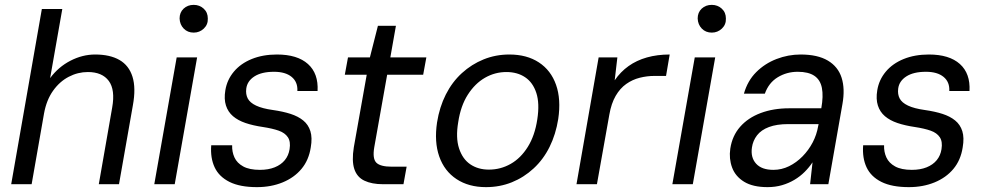

<svg xmlns="http://www.w3.org/2000/svg" viewBox="-20 -757 4049 789"><path d="M26 0 152 -720H236L186 -436Q220 -482 269.5 -507.5Q319 -533 371 -533Q432 -533 471 -510.5Q510 -488 524.5 -441.5Q539 -395 526 -324L469 0H386L441 -315Q454 -388 427 -424.5Q400 -461 341 -461Q300 -461 262.5 -441.5Q225 -422 198 -384Q171 -346 161 -291L110 0Z M614 0 706 -521H790L698 0ZM776 -623Q751 -623 735 -639.5Q719 -656 718 -681Q718 -706 734.5 -721.5Q751 -737 776 -737Q800 -737 817 -721.5Q834 -706 834 -681Q835 -656 817.5 -639.5Q800 -623 776 -623Z M1036 12Q966 12 923 -9.5Q880 -31 862 -69.5Q844 -108 848 -160H934Q933 -133 943.5 -110Q954 -87 979.5 -73Q1005 -59 1048 -59Q1083 -59 1109 -69.5Q1135 -80 1150.5 -99Q1166 -118 1170 -144Q1175 -175 1163 -193Q1151 -211 1125.5 -220Q1100 -229 1061 -235Q1020 -241 989 -251.5Q958 -262 937.5 -279.5Q917 -297 908.5 -323.5Q900 -350 906 -386Q913 -429 941 -462.5Q969 -496 1014.5 -514.5Q1060 -533 1118 -533Q1202 -533 1245.5 -494Q1289 -455 1285 -383H1202Q1204 -420 1178.5 -441Q1153 -462 1106 -462Q1055 -462 1025.5 -443Q996 -424 992 -393Q989 -370 998 -352.5Q1007 -335 1032.5 -323Q1058 -311 1101 -305Q1143 -299 1174 -289Q1205 -279 1226 -262Q1247 -245 1255.5 -218Q1264 -191 1257 -151Q1249 -99 1219 -63Q1189 -27 1141.5 -7.5Q1094 12 1036 12Z M1554 0Q1508 0 1477.5 -14.5Q1447 -29 1436 -62.5Q1425 -96 1434 -152L1487 -450H1397L1410 -521H1500L1533 -651H1607L1584 -521H1732L1719 -450H1571L1518 -152Q1510 -105 1526.5 -88.5Q1543 -72 1590 -72H1651L1638 0Z M1977 12Q1906 12 1856 -21Q1806 -54 1785 -114Q1764 -174 1776 -254Q1786 -317 1812 -368.5Q1838 -420 1878 -456.5Q1918 -493 1967.5 -513Q2017 -533 2073 -533Q2145 -533 2194.5 -500.5Q2244 -468 2265 -408.5Q2286 -349 2274 -268Q2264 -205 2238.5 -153.5Q2213 -102 2173 -65Q2133 -28 2083.5 -8Q2034 12 1977 12ZM1989 -60Q2037 -60 2078.5 -83.5Q2120 -107 2149 -153.5Q2178 -200 2188 -267Q2198 -332 2184 -375Q2170 -418 2138 -439.5Q2106 -461 2061 -461Q2014 -461 1973 -437.5Q1932 -414 1902.5 -368Q1873 -322 1863 -255Q1852 -191 1866.5 -147Q1881 -103 1913 -81.5Q1945 -60 1989 -60Z M2349 0 2440 -521H2517L2506 -427Q2530 -462 2563 -485.5Q2596 -509 2638.5 -521Q2681 -533 2732 -533L2717 -445H2669Q2639 -445 2609 -437.5Q2579 -430 2553.5 -412Q2528 -394 2510 -363Q2492 -332 2484 -286L2433 0Z M2743 0 2835 -521H2919L2827 0ZM2905 -623Q2880 -623 2864 -639.5Q2848 -656 2847 -681Q2847 -706 2863.5 -721.5Q2880 -737 2905 -737Q2929 -737 2946 -721.5Q2963 -706 2963 -681Q2964 -656 2946.5 -639.5Q2929 -623 2905 -623Z M3134 12Q3074 12 3038 -10Q3002 -32 2988.5 -68.5Q2975 -105 2981 -146Q2989 -199 3021.5 -236Q3054 -273 3106 -292.5Q3158 -312 3223 -312H3355Q3364 -362 3357.5 -395.5Q3351 -429 3326.5 -445.5Q3302 -462 3258 -462Q3213 -462 3176 -439.5Q3139 -417 3123 -372H3037Q3052 -425 3087.5 -460.5Q3123 -496 3171 -514.5Q3219 -533 3270 -533Q3340 -533 3382 -508Q3424 -483 3438.5 -437.5Q3453 -392 3442 -330L3384 0H3309L3319 -90Q3305 -69 3286.5 -50.5Q3268 -32 3244.5 -18Q3221 -4 3193.5 4Q3166 12 3134 12ZM3158 -59Q3192 -59 3222.5 -74Q3253 -89 3278 -114.5Q3303 -140 3319.5 -171.5Q3336 -203 3342 -238L3344 -247H3219Q3172 -247 3140 -235Q3108 -223 3091 -201Q3074 -179 3070 -151Q3064 -110 3087 -84.5Q3110 -59 3158 -59Z M3715 12Q3645 12 3602 -9.5Q3559 -31 3541 -69.5Q3523 -108 3527 -160H3613Q3612 -133 3622.5 -110Q3633 -87 3658.5 -73Q3684 -59 3727 -59Q3762 -59 3788 -69.5Q3814 -80 3829.5 -99Q3845 -118 3849 -144Q3854 -175 3842 -193Q3830 -211 3804.5 -220Q3779 -229 3740 -235Q3699 -241 3668 -251.5Q3637 -262 3616.5 -279.5Q3596 -297 3587.5 -323.5Q3579 -350 3585 -386Q3592 -429 3620 -462.5Q3648 -496 3693.5 -514.5Q3739 -533 3797 -533Q3881 -533 3924.5 -494Q3968 -455 3964 -383H3881Q3883 -420 3857.5 -441Q3832 -462 3785 -462Q3734 -462 3704.5 -443Q3675 -424 3671 -393Q3668 -370 3677 -352.5Q3686 -335 3711.5 -323Q3737 -311 3780 -305Q3822 -299 3853 -289Q3884 -279 3905 -262Q3926 -245 3934.5 -218Q3943 -191 3936 -151Q3928 -99 3898 -63Q3868 -27 3820.5 -7.5Q3773 12 3715 12Z"/></svg>

Font: DM Sans 10pt
Style: Italic
Weight: 400
Italic angle: -10°
Version: Version 4.004;gftools[0.9.30]